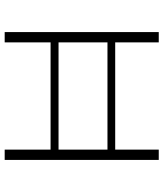

<svg xmlns="http://www.w3.org/2000/svg" viewBox="41 -739 698 820"><g transform="rotate(90 390.0 -329.0)"><path d="M619 -658H663V0H619V-196H161V0H117V-658H161V-472H619ZM161 -230H619V-439H161Z"/></g></svg>

Font: EauTestInfant Light
Style: Regular
Weight: 300
Designer: Christian Thalmann (Catharsis Fonts)
Version: Version 0.001;PS 000.001;hotconv 1.0.88;makeotf.lib2.5.64775